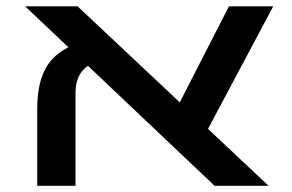

<svg xmlns="http://www.w3.org/2000/svg" viewBox="-20 -602 946 622"><path d="M675.3 0 61.5 -581.5H231.4L850.1 0ZM100.6 0V-249.5Q100.6 -335.9 131.1 -386.2Q161.6 -436.5 229 -460.4L275.9 -395.5Q224.6 -368.2 224.6 -302.2V0ZM631.3 -142.1 547.9 -242.2 721.7 -581.5H865.2Z"/></svg>

Font: Heebo SemiBold
Style: Regular
Weight: 600
Designer: Oded Ezer
Foundry: Ezer Type House
Version: Version 3.100